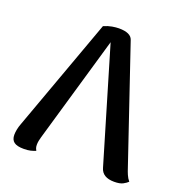

<svg xmlns="http://www.w3.org/2000/svg" viewBox="-130 -824 907 953"><g transform="rotate(20 323.5 -348.0)"><path d="M97 14Q62 14 46 2Q30 -10 30 -36Q30 -48 33 -64Q36 -80 43 -98L259 -693Q282 -703 302.5 -706.5Q323 -710 338 -710Q401 -710 412 -676L617 -71Q621 -58 628 -41.5Q635 -25 646 -12Q637 -3 621 5.5Q605 14 575 14Q513 14 500 -32L305 -689H339L159 -69Q156 -59 154 -48.5Q152 -38 152 -28Q152 -17 154.5 -10Q157 -3 160 2Q147 7 133 10.5Q119 14 97 14Z"/></g></svg>

Font: Arima Thin SemiBold
Style: Regular
Weight: 600
Version: Version 1.100